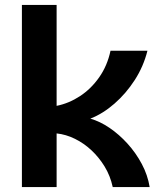

<svg xmlns="http://www.w3.org/2000/svg" viewBox="-20 -760 634 780"><path d="M69 0V-740H210V-330Q260 -340 305 -369.5Q350 -399 383 -446Q416 -493 429 -554H579Q563 -490 527.5 -435Q492 -380 445 -339Q398 -298 347 -278Q386 -267 425 -240.5Q464 -214 498 -176.5Q532 -139 556 -94Q580 -49 588 0H438Q428 -46 405 -83.5Q382 -121 351.5 -149.5Q321 -178 284.5 -196Q248 -214 210 -218V0Z"/></svg>

Font: Parkinsans Light SemiBold
Style: Regular
Weight: 600
Version: Version 1.000